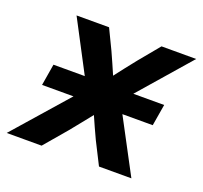

<svg xmlns="http://www.w3.org/2000/svg" viewBox="-130 -626 778 737"><g transform="rotate(20 259.0 -258.0)"><path d="M30.8 -219.7 45.4 -307.6H173.3L64 -515.6H196.8L236.3 -433.6Q246.6 -411.1 256.1 -389.4Q265.6 -367.7 274.9 -346.2Q291.5 -367.7 308.3 -389.4Q325.2 -411.1 343.3 -433.6L411.1 -515.6H552.7L371.6 -307.6H497.6L482.9 -219.7H358.9L475.6 0H343.3L296.9 -91.8Q286.1 -114.7 276.4 -136.2Q266.6 -157.7 257.3 -179.2Q240.2 -157.7 222.9 -136.2Q205.6 -114.7 187 -91.8L108.9 0H-33.7L159.2 -219.7Z"/></g></svg>

Font: Inter Display SemiBold
Style: Italic
Weight: 600
Italic angle: -9.39999°
Designer: Rasmus Andersson
Foundry: rsms
Version: Version 4.000;git-a52131595